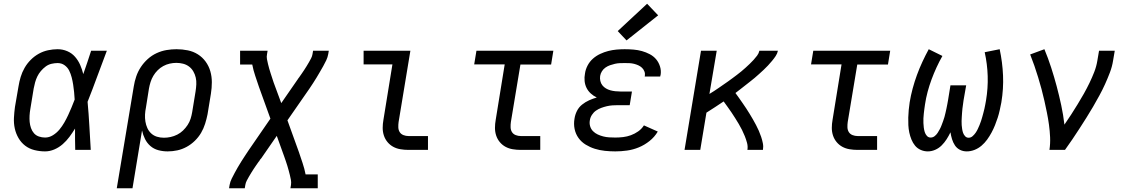

<svg xmlns="http://www.w3.org/2000/svg" viewBox="-20 -801 6040 1026"><path d="M221 8Q192 8 164 1Q136 -6 114.5 -22.5Q93 -39 79 -63Q65 -87 59 -114.5Q53 -142 54.5 -171.5Q56 -201 60 -230L79 -340Q83 -365 90.5 -390Q98 -415 111.5 -438.5Q125 -462 144.5 -481.5Q164 -501 187.5 -514Q211 -527 237 -532.5Q263 -538 288 -538Q315 -538 339.5 -527.5Q364 -517 381 -497.5Q398 -478 408.5 -454Q419 -430 425 -405Q436 -436 446.5 -467.5Q457 -499 467 -530H551Q525 -462 500 -393.5Q475 -325 448 -257Q454 -193 457.5 -128.5Q461 -64 465 0H382Q381 -29 381 -57.5Q381 -86 381 -114Q367 -91 351 -69.5Q335 -48 315 -30.5Q295 -13 270.5 -2.5Q246 8 221 8ZM221 -66Q243 -66 263 -78.5Q283 -91 297.5 -108.5Q312 -126 323.5 -146Q335 -166 344.5 -186.5Q354 -207 362.5 -227.5Q371 -248 379 -269Q378 -289 376 -309Q374 -329 371 -348.5Q368 -368 363 -387.5Q358 -407 349.5 -424Q341 -441 325 -452.5Q309 -464 288 -464Q272 -464 255 -460Q238 -456 224 -445.5Q210 -435 198.5 -421.5Q187 -408 179.5 -392.5Q172 -377 167.5 -360.5Q163 -344 160 -328L142 -218Q139 -201 138 -183.5Q137 -166 138.5 -149.5Q140 -133 145.5 -117Q151 -101 161.5 -89Q172 -77 188 -71.5Q204 -66 221 -66Z M604 205 695 -340Q699 -366 708 -392.5Q717 -419 732.5 -442.5Q748 -466 769.5 -485.5Q791 -505 817 -517Q843 -529 870 -533.5Q897 -538 923 -538Q954 -538 983.5 -532Q1013 -526 1037.5 -510.5Q1062 -495 1079 -471.5Q1096 -448 1104 -420Q1112 -392 1112 -361.5Q1112 -331 1107 -300L1089 -190Q1084 -165 1076 -139.5Q1068 -114 1054.5 -91Q1041 -68 1021 -48.5Q1001 -29 977 -16Q953 -3 927.5 2.5Q902 8 876 8Q850 8 826 1.5Q802 -5 784 -20.5Q766 -36 755 -58Q744 -80 739 -104L688 205ZM856 -65Q874 -65 892 -69Q910 -73 927 -81.5Q944 -90 958 -103.5Q972 -117 982.5 -133Q993 -149 998.5 -166.5Q1004 -184 1007 -202L1025 -312Q1028 -331 1029 -350Q1030 -369 1026 -386.5Q1022 -404 1013 -419.5Q1004 -435 990 -445.5Q976 -456 958.5 -460.5Q941 -465 922 -465Q905 -465 887 -461Q869 -457 852.5 -448Q836 -439 822.5 -425.5Q809 -412 799.5 -396Q790 -380 784.5 -362.5Q779 -345 776 -328L760 -227Q756 -208 755 -189Q754 -170 757 -151.5Q760 -133 767.5 -116.5Q775 -100 788 -88Q801 -76 818.5 -70.5Q836 -65 856 -65Z M1204 205 1207 187Q1210 170 1218 154Q1226 138 1234 123Q1242 108 1251 92.5Q1260 77 1269.5 62Q1279 47 1288.5 32.5Q1298 18 1308 3L1425 -167L1364 -336Q1354 -366 1344 -395.5Q1334 -425 1328 -456H1263V-530H1410L1407 -512Q1404 -498 1406.5 -485Q1409 -472 1412 -459.5Q1415 -447 1418.5 -434.5Q1422 -422 1426 -410Q1430 -398 1434 -385.5Q1438 -373 1442 -361L1483 -250L1566 -370Q1567 -372 1568.5 -374Q1570 -376 1572 -378Q1572 -378 1572 -378Q1572 -378 1572 -378V-379Q1573 -381 1574.5 -382.5Q1576 -384 1578 -387Q1578 -387 1578 -387Q1578 -387 1578 -387Q1585 -397 1592 -407Q1599 -417 1605.5 -427Q1612 -437 1618.5 -447.5Q1625 -458 1631 -468.5Q1637 -479 1642.5 -489.5Q1648 -500 1650 -512L1653 -530H1737L1734 -512Q1731 -495 1723.5 -479Q1716 -463 1707.5 -448Q1699 -433 1690 -417.5Q1681 -402 1672 -387Q1663 -372 1653.5 -357.5Q1644 -343 1634 -328L1516 -158L1577 11Q1587 41 1597 70.5Q1607 100 1613 131H1678V205H1532L1535 187Q1537 173 1534.5 160Q1532 147 1529 134.5Q1526 122 1522.5 109.5Q1519 97 1515.5 85Q1512 73 1507.5 60.5Q1503 48 1499 36L1459 -75L1376 45Q1374 47 1372.5 49Q1371 51 1369 53Q1369 53 1369 53Q1369 53 1369 53V54Q1368 56 1366.5 57.5Q1365 59 1364 62Q1364 62 1363.5 62Q1363 62 1363 62Q1356 72 1349 82Q1342 92 1335.5 102Q1329 112 1322.5 122.5Q1316 133 1310 143.5Q1304 154 1298.5 164.5Q1293 175 1291 187L1288 205Z M2163 0Q2141 0 2120 -3.5Q2099 -7 2081.5 -16.5Q2064 -26 2051 -41.5Q2038 -57 2031.5 -76.5Q2025 -96 2025 -117.5Q2025 -139 2029 -161L2077 -457H1923V-530H2173L2110 -149Q2108 -135 2108.5 -120.5Q2109 -106 2116 -95Q2123 -84 2136 -79Q2149 -74 2163 -74H2267V0Z M2763 0Q2741 0 2720 -3.5Q2699 -7 2681.5 -16.5Q2664 -26 2651 -41.5Q2638 -57 2631.5 -76.5Q2625 -96 2625 -117.5Q2625 -139 2629 -161L2677 -457H2514L2526 -530H2937L2925 -456H2761L2710 -149Q2708 -135 2708.5 -120.5Q2709 -106 2716 -95Q2723 -84 2736 -79Q2749 -74 2763 -74H2867V0Z M3268 8Q3240 8 3212 5Q3184 2 3158.5 -6Q3133 -14 3110 -28Q3087 -42 3071.5 -63.5Q3056 -85 3050.5 -112Q3045 -139 3050 -167Q3053 -188 3063 -208Q3073 -228 3090.5 -242Q3108 -256 3128 -265Q3148 -274 3169 -280Q3152 -288 3137.5 -301Q3123 -314 3114.5 -331Q3106 -348 3104 -368Q3102 -388 3106 -408Q3109 -430 3120 -451Q3131 -472 3148.5 -487.5Q3166 -503 3187.5 -513Q3209 -523 3230.5 -528.5Q3252 -534 3274 -536Q3296 -538 3318 -538Q3342 -538 3365.5 -536Q3389 -534 3410.5 -528Q3432 -522 3452 -511.5Q3472 -501 3486 -484.5Q3500 -468 3507 -445.5Q3514 -423 3510 -400Q3509 -398 3508.5 -396Q3508 -394 3508 -392H3425Q3425 -393 3425.5 -394Q3426 -395 3426 -396Q3428 -408 3423.5 -419.5Q3419 -431 3410.5 -439Q3402 -447 3391 -452Q3380 -457 3368 -460Q3356 -463 3343.5 -463.5Q3331 -464 3318 -464Q3305 -464 3292 -463.5Q3279 -463 3266 -460Q3253 -457 3240 -452.5Q3227 -448 3215.5 -440Q3204 -432 3196.5 -420Q3189 -408 3187 -395Q3185 -382 3188 -368.5Q3191 -355 3199 -345Q3207 -335 3218 -328.5Q3229 -322 3241.5 -318.5Q3254 -315 3268 -313.5Q3282 -312 3295 -312H3357L3345 -239H3283Q3268 -239 3253 -238Q3238 -237 3223 -233.5Q3208 -230 3193 -224.5Q3178 -219 3165 -210Q3152 -201 3143 -187Q3134 -173 3132 -158Q3129 -142 3133.5 -126.5Q3138 -111 3149 -100Q3160 -89 3174 -82.5Q3188 -76 3203.5 -72Q3219 -68 3235.5 -67Q3252 -66 3268 -66Q3289 -66 3310 -68.5Q3331 -71 3351.5 -78.5Q3372 -86 3390.5 -99Q3409 -112 3421 -131L3495 -98Q3478 -69 3451 -47.5Q3424 -26 3393.5 -13.5Q3363 -1 3331 3.5Q3299 8 3268 8ZM3328 -585 3281 -635 3438 -781 3497 -719Z M3638 0 3726 -530H3810L3771 -299Q3784 -307 3796.5 -315Q3809 -323 3821 -331.5Q3833 -340 3845.5 -348.5Q3858 -357 3870 -365.5Q3882 -374 3894 -383Q3906 -392 3918 -401Q3930 -410 3941.5 -419.5Q3953 -429 3964 -439Q3975 -449 3986 -459.5Q3997 -470 4007 -481Q4017 -492 4026 -504Q4035 -516 4038 -530H4137Q4134 -515 4125 -501.5Q4116 -488 4105.5 -475.5Q4095 -463 4084 -451Q4073 -439 4061 -428Q4049 -417 4037 -406Q4025 -395 4012.5 -384.5Q4000 -374 3987 -364Q3974 -354 3961.5 -344Q3949 -334 3936 -324Q3923 -314 3910 -304Q3920 -291 3929.5 -277Q3939 -263 3949 -249Q3959 -235 3968 -221Q3977 -207 3986 -192.5Q3995 -178 4003.5 -163Q4012 -148 4020 -133Q4028 -118 4035 -102Q4042 -86 4047.5 -69.5Q4053 -53 4056.5 -35.5Q4060 -18 4057 0H3974Q3977 -19 3972 -37.5Q3967 -56 3960 -73.5Q3953 -91 3945 -107Q3937 -123 3927.5 -139Q3918 -155 3908.5 -170Q3899 -185 3889 -200Q3879 -215 3868 -230Q3857 -245 3847 -259Q3824 -244 3801 -228.5Q3778 -213 3755 -199L3722 0Z M4563 0Q4541 0 4520 -3.5Q4499 -7 4481.5 -16.5Q4464 -26 4451 -41.5Q4438 -57 4431.5 -76.5Q4425 -96 4425 -117.5Q4425 -139 4429 -161L4477 -457H4314L4326 -530H4737L4725 -456H4561L4510 -149Q4508 -135 4508.5 -120.5Q4509 -106 4516 -95Q4523 -84 4536 -79Q4549 -74 4563 -74H4667V0Z M4938 8Q4918 8 4900 0Q4882 -8 4870 -22.5Q4858 -37 4850.5 -55.5Q4843 -74 4839 -93Q4835 -112 4834 -132Q4833 -152 4833.5 -172.5Q4834 -193 4836 -213.5Q4838 -234 4841 -254Q4847 -291 4857 -328Q4867 -365 4880 -400.5Q4893 -436 4909 -470.5Q4925 -505 4943 -538L5016 -502Q4999 -472 4984.5 -440.5Q4970 -409 4958 -376.5Q4946 -344 4937 -310.5Q4928 -277 4923 -243Q4921 -231 4919.5 -218.5Q4918 -206 4916.5 -193.5Q4915 -181 4914.5 -168.5Q4914 -156 4914.5 -143.5Q4915 -131 4916.5 -119Q4918 -107 4921.5 -95.5Q4925 -84 4933 -75Q4941 -66 4953 -66Q4965 -66 4974.5 -73.5Q4984 -81 4990.5 -91Q4997 -101 5002.5 -111.5Q5008 -122 5012 -133Q5016 -144 5020 -154.5Q5024 -165 5027 -176Q5030 -187 5032.5 -198Q5035 -209 5037.5 -220.5Q5040 -232 5042 -243Q5044 -254 5046 -265L5059 -345H5143L5129 -265Q5128 -254 5126 -243Q5124 -232 5123 -221Q5122 -210 5121 -198.5Q5120 -187 5119.5 -176Q5119 -165 5118.5 -154Q5118 -143 5119 -132.5Q5120 -122 5121.5 -111.5Q5123 -101 5126.5 -91Q5130 -81 5137.5 -73Q5145 -65 5156 -65Q5168 -65 5177.5 -73.5Q5187 -82 5193.5 -91.5Q5200 -101 5205 -111.5Q5210 -122 5214.5 -133Q5219 -144 5222.5 -154.5Q5226 -165 5229 -176Q5232 -187 5235 -198Q5238 -209 5240.5 -220Q5243 -231 5245 -242Q5247 -253 5249 -264Q5260 -330 5258 -394.5Q5256 -459 5242 -522L5322 -538Q5337 -468 5340 -397.5Q5343 -327 5331 -254Q5327 -234 5322.5 -213Q5318 -192 5311.5 -172Q5305 -152 5297 -132Q5289 -112 5278.5 -92.5Q5268 -73 5255 -55Q5242 -37 5225 -22.5Q5208 -8 5187.5 0Q5167 8 5146 8Q5126 8 5109.5 -0.5Q5093 -9 5083 -24Q5073 -39 5067.5 -57Q5062 -75 5059 -94Q5050 -75 5038.5 -57Q5027 -39 5012 -24Q4997 -9 4977.5 -0.5Q4958 8 4938 8Z M5588 0Q5593 -34 5591.5 -67.5Q5590 -101 5585.5 -134Q5581 -167 5574.5 -199Q5568 -231 5561 -262.5Q5554 -294 5545.5 -325.5Q5537 -357 5527.5 -388Q5518 -419 5507.5 -449.5Q5497 -480 5485 -510L5561 -538Q5581 -490 5597 -440.5Q5613 -391 5626.5 -340.5Q5640 -290 5651 -238.5Q5662 -187 5668 -135Q5687 -162 5704.5 -189.5Q5722 -217 5739 -244.5Q5756 -272 5772 -300.5Q5788 -329 5802 -358Q5816 -387 5827.5 -416.5Q5839 -446 5844 -477L5853 -530H5937L5928 -477Q5923 -445 5911 -413.5Q5899 -382 5885 -351Q5871 -320 5854.5 -290Q5838 -260 5821 -230.5Q5804 -201 5785.5 -172Q5767 -143 5748.5 -114Q5730 -85 5710.5 -56.5Q5691 -28 5671 0Z"/></svg>

Font: Iosevka Curly Slab Extended
Style: Italic
Weight: 400
Width: 7
Italic angle: -9°
Monospace: yes
Designer: Belleve Invis
Foundry: Belleve Invis
Version: Version 11.1.0; ttfautohint (v1.8.3)